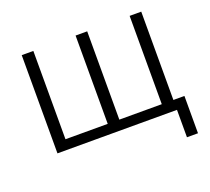

<svg xmlns="http://www.w3.org/2000/svg" viewBox="-114 -660 1036 948"><g transform="rotate(-20 404.0 -186.0)"><path d="M715 144V0H87V-516H148V-52H370V-516H431V-52H654V-516H715V-52H773V144Z"/></g></svg>

Font: Ubuntu Sans Light
Style: Regular
Weight: 300
Designer: Dalton Maag Ltd
Foundry: Dalton Maag Ltd
Version: Version 1.006; ttfautohint (v1.8.4.7-5d5b)